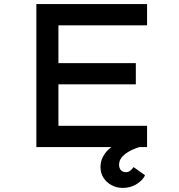

<svg xmlns="http://www.w3.org/2000/svg" viewBox="-20 -720 876 940"><path d="M158 0V-700H700V-596H266V-104H700V0ZM215 -307V-411H645V-307ZM581 200Q551 200 526 186.5Q501 173 486.5 150Q472 127 472 98Q472 70 484.5 46.5Q497 23 519 5Q541 -13 569 -26Q597 -39 626 -47L663 0Q633 9 610 22.5Q587 36 575 51.5Q563 67 563 87Q563 103 572 113Q581 123 597 123Q609 123 618 115.5Q627 108 634 98L690 138Q681 160 651 180Q621 200 581 200Z"/></svg>

Font: Lexend Peta
Style: Regular
Weight: 400
Designer: Bonnie Shaver-Troup, Thomas Jockin
Foundry: Lexend
Version: Version 1.007